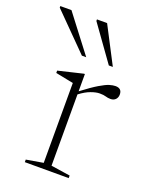

<svg xmlns="http://www.w3.org/2000/svg" viewBox="-187 -740 635 810"><g transform="rotate(20 130.5 -335.0)"><path d="M276 -432.5Q305 -432.5 305 -405Q305 -391.5 296.8 -382.8Q288.5 -374 274 -374Q262 -374 252.2 -377.2Q242.5 -380.5 224 -380.5Q208 -380.5 185.2 -372.2Q162.5 -364 137 -344.5V-24.5L223 -11.5V0H26V-11.5L102 -24.5V-383L22 -399V-409.5L133 -436H137V-358.5Q180.5 -391.5 207 -407.2Q233.5 -423 249.2 -427.8Q265 -432.5 276 -432.5ZM118 -504.5H98.5L-58.5 -663V-670H-8.5ZM237.5 -504.5H219.5L106 -663V-670H151.5Z"/></g></svg>

Font: Newsreader Text ExtraLight
Style: Regular
Weight: 275
Designer: Hugues Gentile
Foundry: Production Type
Version: Version 1.001